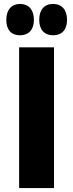

<svg xmlns="http://www.w3.org/2000/svg" viewBox="-20 -954 371 974"><path d="M81 -775C126 -775 152 -804 152 -853C152 -904 126 -934 82 -934C38 -934 12 -904 12 -853C12 -803 37 -775 81 -775ZM249 -775C294 -775 320 -803 320 -853C320 -904 294 -934 249 -934C205 -934 179 -905 179 -853C179 -804 205 -775 249 -775ZM77 0H254V-714H77Z"/></svg>

Font: Noto Sans Condensed Black
Style: Regular
Weight: 900
Width: 3
Designer: Monotype Design Team
Foundry: Monotype Imaging Inc.
Version: Version 2.013